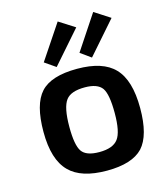

<svg xmlns="http://www.w3.org/2000/svg" viewBox="-114 -837 800 935"><g transform="rotate(-15 286.5 -369.0)"><path d="M203 -538 148 -576 265 -751 345 -700ZM381 -538 328 -576 444 -751 523 -700ZM484 -443Q544 -381 544 -240Q544 -102 491 -44Q437 13 310 13Q180 13 121 -47Q59 -109 59 -249Q59 -388 112 -446Q165 -504 296 -504Q426 -504 484 -443ZM214 -374Q187 -339 187 -240Q187 -148 209 -116Q231 -84 297 -84Q366 -84 392 -119Q418 -153 418 -249Q418 -343 396 -375Q373 -407 309 -407Q239 -407 214 -374Z"/></g></svg>

Font: Taylor Sans Upright Semi Bold
Style: Regular
Weight: 600
Italic angle: -8°
Designer: Natanael Gama
Version: Version 1.001 September 8, 2015